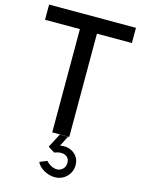

<svg xmlns="http://www.w3.org/2000/svg" viewBox="-146 -832 863 1174"><g transform="rotate(15 286.0 -245.5)"><path d="M564 -654.8H342.8V-1H234.9V-654.8H14.2V-751H564ZM319.8 259.8Q284.7 259.8 251.2 241Q217.8 222.2 205.1 193.8L252 174.8Q263.2 189 282.5 199.5Q301.8 210 319.8 210Q341.8 210 357.4 194.6Q373 179.2 373 155.8Q373 122.6 345.5 110.8Q317.9 99.1 277.8 115.2L236.8 88.9L283.2 0H335L301.8 64.9Q352.5 55.2 388.7 82Q424.8 108.9 424.8 155.8Q424.8 199.7 394.3 229.7Q363.8 259.8 319.8 259.8Z"/></g></svg>

Font: Oakes Grotesk
Style: Medium
Weight: 500
Designer: Samuel Oakes
Foundry: Samuel Oakes
Version: Version 1.0 | wf-rip DC20170320